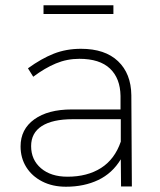

<svg xmlns="http://www.w3.org/2000/svg" viewBox="-20 -707 606 728"><path d="M439 0 438 -103Q406 -50 352.5 -24.5Q299 1 230 1Q179 1 140 -19Q101 -39 79.5 -73.5Q58 -108 58 -152Q58 -217 110 -254.5Q162 -292 252 -292H437V-343Q436 -410 397 -447Q358 -484 281 -484Q234 -484 192 -466.5Q150 -449 106 -416L86 -448Q137 -485 184 -503.5Q231 -522 287 -522Q378 -522 427.5 -475Q477 -428 478 -346L480 0ZM438 -170V-255H256Q179 -255 138.5 -229Q98 -203 98 -153Q98 -101 135.5 -69Q173 -37 236 -37Q311 -37 363 -70Q415 -103 438 -170ZM145 -687H410V-654H145Z"/></svg>

Font: Argentum Sans ExtraLight
Style: Regular
Weight: 275
Designer: Julieta Ulanovsky (Modified by Cristiano Sobral)
Foundry: Julieta Ulanovsky
Version: Version 1.000; ttfautohint (v1.5.65-e2d9)